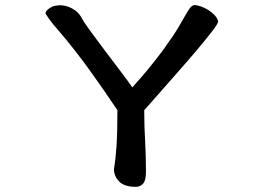

<svg xmlns="http://www.w3.org/2000/svg" viewBox="-20 -682 1040 756"><path d="M743.2 -662.1Q755.9 -662.1 771 -656.7Q786.1 -651.4 800.3 -642.6Q814.5 -633.8 825.2 -622.1Q835.9 -610.4 838.9 -597.7Q839.8 -590.8 815.9 -559.6Q792 -528.3 751.5 -480.5Q710.9 -432.6 657.7 -372.6Q604.5 -312.5 547.9 -248Q547.9 -213.9 548.8 -185.5Q549.8 -157.2 551.3 -129.4Q552.7 -101.6 553.7 -71.8Q554.7 -42 554.7 -5.9Q554.7 29.3 543 41.5Q531.2 53.7 515.6 53.7Q468.8 53.7 448.7 32.2Q428.7 10.7 428.7 -15.6Q431.6 -33.2 434.1 -54.2Q436.5 -75.2 438.5 -103Q440.4 -130.9 441.4 -166.5Q442.4 -202.1 442.4 -248Q393.6 -321.3 334 -404.3Q274.4 -487.3 208 -564.5Q176.8 -599.6 159.2 -628.9Q159.2 -642.6 186.5 -656.2Q196.3 -660.2 211.4 -661.1Q226.6 -662.1 243.2 -657.2Q259.8 -652.3 275.9 -641.1Q292 -629.9 302.7 -609.4Q311.5 -592.8 337.4 -557.6Q363.3 -522.5 394 -481.4Q424.8 -440.4 454.6 -401.4Q484.4 -362.3 501 -337.9Q519.5 -358.4 540.5 -382.8Q561.5 -407.2 580.6 -431.2Q599.6 -455.1 615.2 -475.6Q630.9 -496.1 638.7 -508.8Q666 -545.9 681.6 -572.8Q697.3 -599.6 707.5 -617.7Q717.8 -635.7 725.1 -646.5Q732.4 -657.2 743.2 -662.1Z"/></svg>

Font: JasonHandwriting1
Style: Regular
Weight: 400
Version: Version 1.48.20